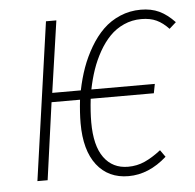

<svg xmlns="http://www.w3.org/2000/svg" viewBox="-44 -576 641 630"><g transform="rotate(-5 276.5 -260.5)"><path d="M441.9 -530.8Q476.1 -530.8 502.2 -518.6Q528.3 -506.3 553.2 -480L530.8 -460Q511.7 -480.5 491 -490.2Q470.2 -500 440.9 -500Q410.2 -500 383.5 -488Q356.9 -476.1 337.2 -455.8Q317.4 -435.5 301.5 -407.5Q285.6 -379.4 275.1 -348.9Q264.6 -318.4 257.8 -284.2H466.8L460.9 -253.9H252.9Q248 -210.9 248 -176.8Q248 -99.6 276.6 -60.3Q305.2 -21 356 -21Q385.7 -21 411.1 -32.5Q436.5 -43.9 464.8 -65.9L481 -43Q421.9 9.8 355 9.8Q288.6 9.8 250.7 -38.8Q212.9 -87.4 212.9 -176.8Q212.9 -210.9 217.8 -253.9H124L88.9 0H55.2L128.9 -520H163.1L128.9 -284.2H223.1Q231 -323.2 243.4 -357.9Q255.9 -392.6 274.9 -424.8Q293.9 -457 317.6 -480.2Q341.3 -503.4 373.3 -517.1Q405.3 -530.8 441.9 -530.8Z"/></g></svg>

Font: Fira Sans Compressed UltraLight
Style: Italic
Weight: 200
Width: 3
Italic angle: -8°
Designer: Carrois Corporate & Edenspiekermann AG
Foundry: Carrois Corporate GbR & Edenspiekermann AG
Version: Version 4.203;PS 004.203;hotconv 1.0.88;makeotf.lib2.5.64775